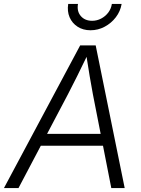

<svg xmlns="http://www.w3.org/2000/svg" viewBox="-46 -959 717 979"><path d="M-25.9 0 362.8 -727.5H441.9L589.8 0H521.5L427.7 -478Q420.4 -517.6 411.4 -569.8Q402.3 -622.1 391.1 -696.3H408.7Q373.5 -623.5 347.7 -571.3Q321.8 -519 300.3 -478L48.3 0ZM136.2 -215.8 146.5 -276.4H509.3L499 -215.8ZM415.5 -804.7Q377.4 -804.7 349.6 -822.8Q321.8 -840.8 308.8 -871.1Q295.9 -901.4 301.8 -939H351.6Q345.2 -901.4 366 -877.2Q386.7 -853 423.8 -853Q448.2 -853 469.7 -864.3Q491.2 -875.5 505.9 -894.8Q520.5 -914.1 524.4 -939H574.2Q567.9 -901.4 544.7 -871.1Q521.5 -840.8 487.8 -822.8Q454.1 -804.7 415.5 -804.7Z"/></svg>

Font: Inter 24pt Light
Style: Italic
Weight: 300
Italic angle: -9.3988°
Designer: Rasmus Andersson
Foundry: rsms
Version: Version 4.001;git-66647c0bb